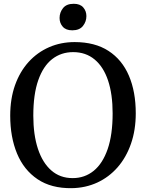

<svg xmlns="http://www.w3.org/2000/svg" viewBox="-20 -971 762 1002"><path d="M354.6 11Q247.4 12.4 175.9 -35.8Q104.4 -84 68.8 -169.9Q33.3 -255.8 33.3 -367.3Q33.3 -455.5 58.4 -526.4Q83.6 -597.2 129.2 -647.6Q174.9 -697.9 236.3 -724.7Q297.6 -751.4 369.7 -751.4Q475.5 -751.3 546.3 -705.3Q617.1 -659.4 652.8 -575.8Q688.5 -492.2 688.5 -379.7Q688.5 -292.2 663.5 -220.7Q638.6 -149.2 593.5 -97.7Q548.4 -46.3 487.5 -18.2Q426.6 9.8 354.6 11ZM359.2 -41.5Q421.8 -41.5 468.8 -79.4Q515.7 -117.4 541.8 -192.6Q567.8 -267.8 567.8 -379.4Q567.8 -479.5 543.9 -551Q519.9 -622.4 473.7 -660.7Q427.6 -699 361.7 -699Q299.1 -699 252.3 -662.6Q205.6 -626.2 179.7 -552.6Q153.8 -479.1 153.8 -367.4Q153.8 -267.9 177.8 -194.8Q201.9 -121.6 247.7 -81.6Q293.4 -41.5 359.2 -41.5ZM356.6 -812.8Q323.9 -812.8 307.4 -831.8Q290.9 -850.7 290.9 -877.1Q290.9 -905.9 308.9 -928.6Q326.8 -951.2 364.2 -951.2H365.2Q398 -951.2 414.4 -932.3Q430.9 -913.3 430.9 -887Q430.9 -858.2 412.9 -835.5Q394.9 -812.8 357.6 -812.8Z"/></svg>

Font: Merriweather Light
Style: Regular
Weight: 300
Version: Version 2.100